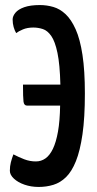

<svg xmlns="http://www.w3.org/2000/svg" viewBox="-20 -730 382 760"><path d="M133 10Q103 10 77 1Q51 -8 35 -23Q19 -38 19 -54Q19 -72 23 -87.5Q27 -103 33 -119Q54 -108 76 -99.5Q98 -91 122 -91Q143 -91 160 -103Q177 -115 189.5 -141Q202 -167 209.5 -209Q217 -251 218 -312H87Q75 -312 73 -328Q71 -344 71 -395H219Q217 -475 207.5 -520.5Q198 -566 183 -587.5Q168 -609 149.5 -615Q131 -621 112 -621Q88 -621 70.5 -613.5Q53 -606 44 -599Q38 -609 34 -623Q30 -637 30 -653Q30 -666 41 -679.5Q52 -693 76 -701.5Q100 -710 138 -710Q165 -710 191 -702.5Q217 -695 239.5 -674Q262 -653 279.5 -614Q297 -575 306.5 -512.5Q316 -450 316 -360Q316 -264 306.5 -198.5Q297 -133 280.5 -92Q264 -51 241.5 -29Q219 -7 191.5 1.5Q164 10 133 10Z"/></svg>

Font: Yanone Kaffeesatz Medium
Style: Regular
Weight: 500
Designer: Yanone (Cyrillic: Daniel Pouzeot, Huerta Tipografica, and Cyreal)
Foundry: Yanone
Version: Version 2.003